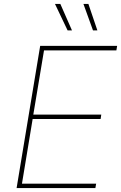

<svg xmlns="http://www.w3.org/2000/svg" viewBox="-20 -962 621 982"><path d="M64.9 0 185.5 -727.5H579.1L575.2 -704.1H205.1L150.4 -376H498L494.6 -353.5H147L92.3 -22.5H471.7L467.8 0ZM455.6 -806.6 406.7 -941.9H432.1L478 -806.6ZM325.7 -806.6 261.2 -941.9H288.6L348.1 -806.6Z"/></svg>

Font: Inter 16pt Thin
Style: Italic
Weight: 250
Italic angle: -9.3988°
Version: Version 4.001;git-66647c0bb